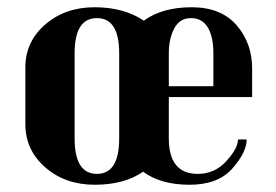

<svg xmlns="http://www.w3.org/2000/svg" viewBox="-20 -500 761 530"><path d="M676 -232H446V-118Q446 -20 526 -20Q573 -20 605 -55.5Q637 -91 637 -115H661Q661 -80 621.5 -35Q582 10 503 10Q424 10 375 -26Q323 10 241.5 10Q160 10 105 -38Q50 -86 50 -157V-314Q50 -385 105 -432.5Q160 -480 241 -480Q322 -480 377 -443Q428 -480 509 -480Q590 -480 633 -430.5Q676 -381 676 -311ZM309 -118V-353Q309 -450 247.5 -450Q186 -450 186 -353V-118Q186 -20 247.5 -20Q309 -20 309 -118ZM569 -262V-353Q569 -399 553.5 -424.5Q538 -450 507 -450Q476 -450 461 -421.5Q446 -393 446 -353V-262Z"/></svg>

Font: Trochut
Style: Bold
Weight: 700
Designer: Andreu Balius
Foundry: Andreu Balius
Version: Version 1.001